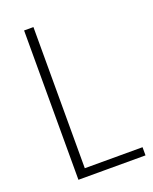

<svg xmlns="http://www.w3.org/2000/svg" viewBox="-143 -848 739 928"><g transform="rotate(-20 226.0 -384.0)"><path d="M130 -42H442V0H97V-768H145V-28Z"/></g></svg>

Font: Yaldevi ExtraLight
Style: Regular
Weight: 200
Designer: Sol Matas, Rajitha Manaperi, Kosala Senevirathne
Foundry: Mooniak
Version: Version 1.100